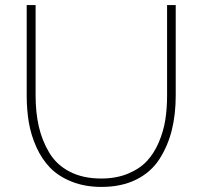

<svg xmlns="http://www.w3.org/2000/svg" viewBox="-20 -730 796 755"><path d="M379 5Q314 5 262.5 -15.5Q211 -36 178 -69.5Q145 -103 123.5 -150.5Q102 -198 93.5 -248Q85 -298 85 -354V-710H120V-354Q120 -288 132.5 -233Q145 -178 173.5 -130Q202 -82 254 -55Q306 -28 378 -28Q437 -28 483 -47Q529 -66 557.5 -96.5Q586 -127 604.5 -170.5Q623 -214 630 -258.5Q637 -303 637 -354V-710H671V-354Q671 -280 655.5 -218Q640 -156 607 -104.5Q574 -53 516 -24Q458 5 379 5Z"/></svg>

Font: Raleway-v4020 ExtraLight
Style: Regular
Weight: 275
Designer: Matt McInerney, Pablo Impallari, Rodrigo Fuenzalida
Foundry: Matt McInerney, Pablo Impallari, Rodrigo Fuenzalida
Version: Version 4.020;PS 004.020;hotconv 1.0.88;makeotf.lib2.5.64775